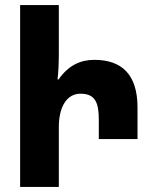

<svg xmlns="http://www.w3.org/2000/svg" viewBox="-20 -734 600 754"><path d="M59 -714V0H211V-234C211 -319 245 -366 296 -366C354 -366 368 -331 368 -264V-188H520V-312C520 -443 457 -499 350 -499C297 -499 249 -478 210 -422H206C209 -447 211 -481 211 -524V-714Z"/></svg>

Font: Noto Sans Armenian ExtraCondensed ExtraBold
Style: Regular
Weight: 800
Width: 2
Designer: Monotype Design Team
Foundry: Monotype Imaging Inc.
Version: Version 2.008